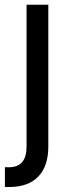

<svg xmlns="http://www.w3.org/2000/svg" viewBox="-34 -565 294 790"><path d="M75.3 -545.5V38.4C75.3 92.7 52.9 123.2 2.1 123.2C-2.8 123.2 -8.5 123.2 -13.8 122.9V204.5H4.3C111.5 204.5 164.8 141.7 164.8 38.7V-545.5Z"/></svg>

Font: Margiela Sans Text
Style: Regular
Weight: 400
Designer: Stefan Endress, Andreas Faust
Version: Version 1.100;FEAKit 1.0